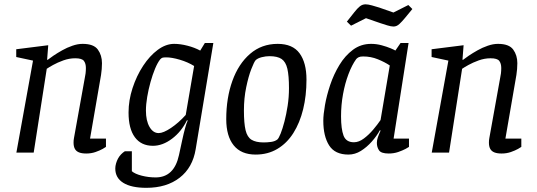

<svg xmlns="http://www.w3.org/2000/svg" viewBox="-20 -720 2533 906"><path d="M387 4.4Q366.2 4.4 352.8 -0.9Q339.3 -6.3 333.2 -17.8Q327.1 -29.2 327.1 -47.2Q327.1 -51.8 327.5 -57.7Q328 -63.6 329.1 -68.8L380.2 -352.8Q382.3 -360.8 383.8 -373.5Q385.3 -386.2 385.3 -399Q385.3 -420.3 375.9 -432.7Q366.4 -445 334.9 -445Q306.6 -445 278.9 -435Q251.1 -424.9 230.5 -413.4Q209.9 -401.9 200.6 -395.4L139 0H57.3L135.8 -434L56.6 -451V-487.6L207.6 -506.6L202.3 -437.7H205Q214 -444.9 232.2 -457.3Q250.4 -469.6 273.3 -482.5Q296.2 -495.5 321.6 -504.2Q346.9 -513 370 -513Q422.2 -513 441.7 -486.1Q461.2 -459.2 461.2 -421.9Q461.2 -408.3 460 -393.9Q458.9 -379.4 456.8 -366.5Q454.7 -353.5 452.7 -342.7L404.9 -66H480V-26.9Q478 -24.9 464.4 -17.3Q450.9 -9.7 430.6 -2.6Q410.4 4.4 387 4.4Z M670.4 166.3Q599.6 166.3 561.8 142.8Q524 119.3 524 75.3Q524 63.6 527.6 51.2Q531.2 38.8 536.9 28.1Q542.6 17.5 551.2 8.5Q559.8 -0.4 568.9 -6.1H602.2V88Q617.2 101 649.2 109.1Q681.2 117.2 714.3 117.2Q758 117.2 785.6 90.8Q813.2 64.4 824.5 11.9Q832.8 -25.9 839.7 -58.2Q846.6 -90.6 853.3 -114.8Q859.9 -139.1 865.6 -151L862.5 -153.1Q836.2 -98.9 791.8 -65.5Q747.5 -32 701.6 -32Q646.2 -32 616.4 -72.4Q586.6 -112.7 586.6 -189.1Q586.6 -246.9 605.5 -304.4Q624.3 -362 655.3 -409.3Q686.3 -456.6 724.4 -484.8Q762.5 -513 801.9 -513Q830.9 -513 864.3 -504.4Q897.8 -495.9 924.8 -481.3L946.6 -517H986.7L903.4 -16.2Q889.2 71 827.7 118.6Q766.3 166.3 670.4 166.3ZM728.7 -92Q750.7 -92 786.8 -116.2Q822.8 -140.4 856.4 -177.6L896 -408.6Q866.3 -427 828.5 -438.2Q790.7 -449.3 764.9 -449.3Q751.6 -449.3 746.4 -447.6Q741.2 -445.8 735.6 -439.5Q723.3 -423.9 711.6 -395.7Q699.9 -367.4 690.2 -332.6Q680.5 -297.9 674.6 -262.7Q668.6 -227.5 668.6 -198Q668.6 -150.5 685.5 -121.2Q702.4 -92 728.7 -92Z M1186.4 9.4Q1117.9 9.4 1082.8 -34.1Q1047.6 -77.6 1047.6 -157.9Q1047.6 -258 1076.6 -338.5Q1105.5 -419 1160.1 -466Q1214.6 -513 1290.2 -513Q1360.9 -513 1393.5 -468.6Q1426.2 -424.2 1426.2 -344.1Q1426.2 -269 1410.5 -204.6Q1394.7 -140.3 1364.3 -92.2Q1333.9 -44.1 1288.9 -17.4Q1244 9.4 1186.4 9.4ZM1224.1 -47.9Q1241.1 -47.9 1259.4 -50.4Q1277.7 -52.9 1289 -62Q1295.3 -67.5 1304.4 -90.1Q1313.4 -112.7 1322.2 -146.4Q1331 -180.1 1337.3 -220.8Q1343.6 -261.6 1343.6 -304.2Q1343.6 -362.9 1336 -395.7Q1328.3 -428.4 1308.7 -441.7Q1289.1 -454.9 1251.3 -454.9Q1234.3 -454.9 1215.4 -450.2Q1196.5 -445.4 1186.7 -436.4Q1179.3 -428.7 1165.8 -393.9Q1152.3 -359.1 1141.7 -307.8Q1131 -256.4 1131 -198.7Q1131 -138.5 1138.8 -105.7Q1146.6 -72.9 1167.1 -60.4Q1187.7 -47.9 1224.1 -47.9Z M1624.3 9.4Q1560.4 9.4 1533 -34Q1505.6 -77.4 1505.6 -150Q1505.6 -179.2 1513.5 -224.3Q1521.4 -269.5 1538.2 -319.6Q1555.1 -369.8 1581.7 -413.5Q1608.2 -457.3 1645.6 -485.2Q1682.9 -513 1731.3 -513Q1756.2 -513 1780.7 -506.4Q1805.3 -499.7 1823.2 -492.2Q1841.2 -484.6 1845.7 -481.4L1870.1 -517H1907.9L1837.3 -66H1909.9V-26.9Q1907.9 -24.9 1893.6 -17.3Q1879.3 -9.7 1858.7 -2.6Q1838.1 4.4 1814.2 4.4Q1778.6 4.4 1768.5 -10.7Q1758.3 -25.8 1758.3 -45.9Q1758.3 -58.3 1762.9 -71.9Q1767.5 -85.4 1775.8 -103.6L1772.8 -105.6Q1757.9 -78.3 1734.3 -51.8Q1710.8 -25.3 1682.9 -7.9Q1655.1 9.4 1624.3 9.4ZM1650.2 -48.7Q1673.4 -48.7 1697.1 -66.5Q1720.8 -84.3 1741.2 -108.5Q1761.7 -132.8 1775.7 -153.5L1819.3 -411.1Q1795.3 -427.2 1762.7 -440.4Q1730.1 -453.6 1693.8 -453.6Q1679.6 -453.6 1672.7 -450.1Q1665.8 -446.6 1661 -441.4Q1640.5 -413.1 1624.2 -369.7Q1607.8 -326.2 1598.6 -275.5Q1589.3 -224.7 1589.3 -171Q1589.3 -111.5 1601.1 -80.1Q1613 -48.7 1650.2 -48.7ZM1836.9 -594.8Q1825.5 -594.8 1807.6 -600.3Q1789.7 -605.8 1774.4 -610.9L1707 -634.2L1636.5 -598.8L1616.8 -617.9L1652.4 -662.9Q1666 -680.3 1678 -690Q1690 -699.6 1705.2 -699.6Q1716.8 -699.6 1735 -694.5Q1753.3 -689.4 1769.3 -684.4L1836.5 -660.9L1906.9 -696.3L1925.8 -677.4L1891.1 -635.3Q1877.5 -618.7 1864.7 -606.8Q1851.9 -594.8 1836.9 -594.8Z M2347 4.4Q2326.2 4.4 2312.8 -0.9Q2299.3 -6.3 2293.2 -17.8Q2287.1 -29.2 2287.1 -47.2Q2287.1 -51.8 2287.5 -57.7Q2288 -63.6 2289.1 -68.8L2340.2 -352.8Q2342.3 -360.8 2343.8 -373.5Q2345.3 -386.2 2345.3 -399Q2345.3 -420.3 2335.9 -432.7Q2326.4 -445 2294.9 -445Q2266.6 -445 2238.9 -435Q2211.1 -424.9 2190.5 -413.4Q2169.9 -401.9 2160.6 -395.4L2099 0H2017.3L2095.8 -434L2016.6 -451V-487.6L2167.6 -506.6L2162.3 -437.7H2165Q2174 -444.9 2192.2 -457.3Q2210.4 -469.6 2233.3 -482.5Q2256.2 -495.5 2281.6 -504.2Q2306.9 -513 2330 -513Q2382.2 -513 2401.7 -486.1Q2421.2 -459.2 2421.2 -421.9Q2421.2 -408.3 2420 -393.9Q2418.9 -379.4 2416.8 -366.5Q2414.7 -353.5 2412.7 -342.7L2364.9 -66H2440V-26.9Q2438 -24.9 2424.4 -17.3Q2410.9 -9.7 2390.6 -2.6Q2370.4 4.4 2347 4.4Z"/></svg>

Font: Faustina Light
Style: Italic
Weight: 300
Italic angle: -8°
Designer: Alfonso Garcia
Foundry: http://www.omnibus-type.com
Version: Version 1.200